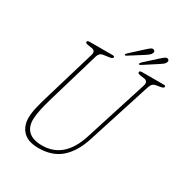

<svg xmlns="http://www.w3.org/2000/svg" viewBox="-197 -1004 1111 1167"><g transform="rotate(30 359.0 -420.0)"><path d="M462.5 -195.5 602 -633Q613 -668 583.5 -673L550.5 -678Q535 -680.5 535 -689.5Q535 -700 552 -700H706.5Q717.5 -700 717.5 -692.5Q717.5 -687.5 713 -684Q708.5 -680.5 695 -678L668.5 -673.5Q652 -671 643.5 -663Q635 -655 628 -634.5L485 -188.5Q453.5 -90.5 393.8 -37.8Q334 15 237 15Q161.5 15 126.5 -23.2Q91.5 -61.5 93.5 -120Q94 -151.5 103.5 -191Q113 -230.5 125.5 -272.5L234.5 -638Q243.5 -668.5 215.5 -673.5L184.5 -678.5Q167.5 -681 167.5 -691Q168.5 -700 183.5 -700H346.5Q359 -700 359 -693Q359 -682 338 -679L297 -673Q281.5 -671 273.5 -662.8Q265.5 -654.5 261.5 -642L152.5 -272.5Q140.5 -231.5 132 -193Q123.5 -154.5 122.5 -123Q121 -68.5 152.2 -39Q183.5 -9.5 248 -9.5Q403 -9.5 462.5 -195.5ZM499 -828Q515 -843 526.2 -850.8Q537.5 -858.5 547.5 -853Q562 -845 548 -825Q543 -818.5 534 -812.2Q525 -806 516.5 -800L422 -740Q413 -733.5 408.5 -739Q408 -744 417.5 -753.5ZM601 -822.5Q617.5 -837.5 628.5 -845.2Q639.5 -853 649.5 -848Q663.5 -839.5 650.5 -820Q645 -813 635.8 -806.8Q626.5 -800.5 618 -794.5L524.5 -734Q514 -728 511 -733Q510 -738 519 -748Z"/></g></svg>

Font: Fraunces144ptSuperSoftThinItalic
Style: Italic
Weight: 100
Italic angle: -16°
Version: Version 1.000;[0bf87f6ff]